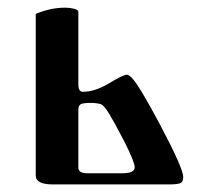

<svg xmlns="http://www.w3.org/2000/svg" viewBox="-20 -486 529 506"><path d="M74.2 -23.4V-449.2Q112.3 -465.8 152.3 -465.8Q164.1 -465.8 175.3 -462.9Q186.5 -460 186.5 -455.1V-263.7Q186.5 -244.1 198.2 -244.1Q230.5 -244.1 267.6 -266.6Q304.7 -289.1 314.5 -289.1Q320.3 -289.1 330.1 -277.8Q339.8 -266.6 353.5 -243.7Q367.2 -220.7 376.5 -204.1Q385.7 -187.5 401.4 -158.2Q462.9 -42 462.9 -19.5Q462.9 -5.9 454.1 -2.9Q445.3 0 425.8 0H119.1Q74.2 0 74.2 -23.4ZM186.5 -43.9Q186.5 -29.3 210.9 -29.3H300.8Q335 -29.3 335 -44.9Q335 -58.6 308.6 -111.3Q281.2 -164.1 268.1 -185.5Q254.9 -207 247.1 -210.9Q236.3 -214.8 218.8 -214.8Q199.2 -214.8 192.9 -211.4Q186.5 -208 186.5 -197.3Z"/></svg>

Font: Monomakh Unicode TT
Style: Medium
Weight: 500
Designer: Alexey Kryukov, Aleksandr Andreev
Version: Version 1.1